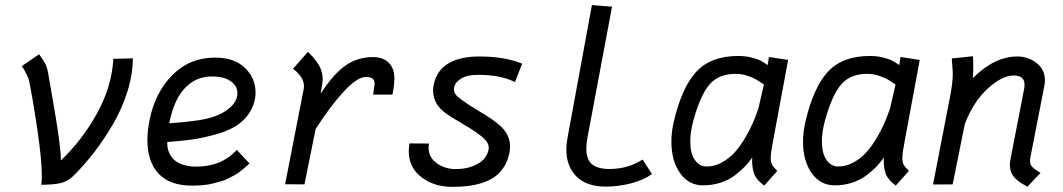

<svg xmlns="http://www.w3.org/2000/svg" viewBox="-20 -725 4181 755"><path d="M133.8 -511.7Q153.8 -484.4 160.6 -468.8Q167.5 -453.1 171.4 -425.3Q172.9 -417.5 182.6 -361.1Q192.4 -304.7 199.2 -263.4Q206.1 -222.2 212.6 -173.3Q219.2 -124.5 219.2 -102.5Q219.2 -100.6 219 -97.7Q218.8 -94.7 218.8 -93.8Q301.3 -171.4 360.4 -277.1Q419.4 -382.8 425.8 -493.7L502.4 -495.6Q502.4 -433.6 481.4 -366.2Q460.4 -298.8 425.5 -238.8Q390.6 -178.7 351.6 -127.9Q312.5 -77.1 270 -34.7Q246.6 -11.2 218 -4.9Q189.5 1.5 142.1 1.5Q144.5 -12.2 144.5 -32.2Q144.5 -96.7 126.7 -217Q108.9 -337.4 93.8 -409.7Q92.3 -417.5 82.5 -436.8Q72.8 -456.1 65.4 -464.8Z M645.5 -240.2Q678.7 -242.7 697 -244.4Q715.3 -246.1 750.5 -250.7Q785.6 -255.4 812.7 -263.7Q839.8 -272 859.4 -283.7Q913.6 -316.4 913.6 -358.9Q913.6 -387.2 887 -405.8Q860.4 -424.3 812.5 -424.3Q749.5 -424.3 706.3 -377.7Q663.1 -331.1 645.5 -240.2ZM826.2 -498.5Q900.9 -498.5 942.9 -458.3Q984.9 -418 984.9 -361.3Q984.9 -323.2 964.4 -287.6Q943.8 -252 905.3 -228Q871.1 -207 815.9 -193.1Q760.7 -179.2 724.1 -174.8Q687.5 -170.4 637.7 -166.5V-161.1Q637.7 -149.4 640.4 -137.9Q643.1 -126.5 650.6 -113.8Q658.2 -101.1 670.4 -91.8Q682.6 -82.5 703.4 -76.2Q724.1 -69.8 751.5 -69.8Q851.6 -69.8 911.1 -135.7L960.9 -82.5Q960.4 -82 951.7 -73.7Q942.9 -65.4 938.7 -62.3Q934.6 -59.1 923.6 -50.3Q912.6 -41.5 903.6 -36.9Q894.5 -32.2 880.4 -24.7Q866.2 -17.1 851.3 -12.7Q836.4 -8.3 818.4 -3.7Q800.3 1 779.1 2.9Q757.8 4.9 734.9 4.9Q647.5 4.9 603.5 -42.2Q559.6 -89.4 559.6 -173.8Q559.6 -209 567.9 -252Q589.4 -360.8 657.7 -429.7Q726.1 -498.5 826.2 -498.5Z M1240.7 -356.9Q1293.5 -437 1340.6 -468.8Q1387.7 -500.5 1446.3 -500.5Q1486.3 -500.5 1508.5 -478.5Q1530.8 -456.5 1530.8 -417Q1530.8 -391.1 1523.9 -356Q1523.9 -355.5 1523.7 -354.5Q1523.4 -353.5 1523.4 -353H1447.3Q1453.1 -391.6 1453.1 -395Q1453.1 -408.7 1445.6 -415.5Q1438 -422.4 1419.4 -422.4Q1384.8 -422.4 1331.8 -365Q1278.8 -307.6 1221.2 -217.8L1177.2 0L1101.1 -0.5L1173.8 -373Q1175.3 -379.9 1175.3 -386.2Q1175.3 -421.9 1132.3 -454.6L1190.9 -521Q1202.1 -510.3 1209.7 -501.7Q1217.3 -493.2 1227.8 -478.5Q1238.3 -463.9 1243.7 -446.5Q1249 -429.2 1249 -410.2Q1249 -403.8 1240.7 -356.9Z M1731.9 -280.3Q1683.1 -315.9 1683.1 -369.1Q1683.1 -381.3 1686 -394.5Q1697.8 -448.2 1743.2 -475.6Q1788.6 -502.9 1865.2 -502.9Q1964.8 -502.9 2033.2 -474.6L2004.9 -401.9Q1951.2 -430.7 1858.4 -430.7Q1814 -430.7 1789.6 -413.6Q1765.1 -396.5 1765.1 -374Q1765.1 -357.4 1778.8 -345.7Q1797.9 -329.6 1824.2 -312.5Q1850.6 -295.4 1871.6 -283.2Q1892.6 -271 1914.8 -255.6Q1937 -240.2 1951.9 -225.8Q1966.8 -211.4 1976.3 -191.7Q1985.8 -171.9 1985.8 -149.4Q1985.8 -138.7 1983.4 -125Q1977.1 -93.3 1962.2 -69.6Q1947.3 -45.9 1927 -31Q1906.7 -16.1 1878.9 -6.8Q1851.1 2.4 1822.5 6.1Q1793.9 9.8 1759.3 9.8Q1686 9.8 1636.7 -28.6Q1587.4 -66.9 1587.4 -130.4Q1587.4 -145 1590.3 -161.1L1667 -160.6Q1665.5 -151.9 1665.5 -144Q1665.5 -105.5 1698 -82.8Q1730.5 -60.1 1771.5 -60.1Q1820.3 -60.1 1857.2 -79.8Q1894 -99.6 1901.4 -137.7Q1901.9 -139.6 1901.9 -144Q1901.9 -165 1877 -186Q1852.1 -207 1802.5 -236.1Q1752.9 -265.1 1731.9 -280.3Z M2386.7 -698.7 2290 -183.6Q2285.6 -160.2 2285.6 -142.1Q2285.6 -96.2 2308.8 -78.4Q2332 -60.5 2375 -60.5Q2450.7 -60.5 2506.8 -97.7L2543.9 -40.5Q2509.3 -16.1 2460.2 -3.7Q2411.1 8.8 2362.3 8.8Q2286.6 8.8 2246.8 -31Q2207 -70.8 2207 -137.2Q2207 -158.2 2211.4 -181.6L2307.6 -705.1Z M2706.5 -251Q2694.3 -205.6 2694.3 -168.9Q2694.3 -123 2711.9 -96.7Q2729.5 -70.3 2758.8 -70.3Q2790.5 -70.3 2819.6 -86.7Q2848.6 -103 2869.6 -126.5Q2890.6 -149.9 2909.9 -182.6Q2929.2 -215.3 2940.4 -241.7Q2951.7 -268.1 2961.9 -296.9L2983.9 -392.6Q2966.3 -404.8 2954.6 -411.9Q2942.9 -418.9 2919.7 -426.8Q2896.5 -434.6 2873 -434.6Q2805.7 -434.6 2769.8 -392.6Q2733.9 -350.6 2706.5 -251ZM3079.1 -489.3 3020.5 -173.8Q3010.7 -124 3010.7 -104.5Q3010.7 -86.9 3016.4 -76.9Q3022 -66.9 3036.6 -53.2L2984.9 4.9Q2982.9 3.4 2974.6 -3.7Q2966.3 -10.7 2963.4 -13.9Q2960.4 -17.1 2954.1 -25.6Q2947.8 -34.2 2945.1 -42.2Q2942.4 -50.3 2939.9 -63.7Q2937.5 -77.1 2937.5 -93.3Q2937.5 -101.1 2938 -105.5Q2925.3 -86.9 2909.7 -70.6Q2894 -54.2 2870.1 -35.9Q2846.2 -17.6 2813.7 -6.8Q2781.2 3.9 2744.6 3.9Q2688.5 3.9 2654.3 -44.2Q2620.1 -92.3 2620.1 -167.5Q2620.1 -206.1 2629.4 -246.1Q2661.1 -381.8 2718.5 -443.4Q2775.9 -504.9 2882.8 -504.9Q2911.1 -504.9 2935.3 -498.8Q2959.5 -492.7 2971.2 -486.3Q2982.9 -480 2998.5 -469.2Q3001.5 -483.9 3003.4 -501Z M3224.1 -251Q3211.9 -205.6 3211.9 -168.9Q3211.9 -123 3229.5 -96.7Q3247.1 -70.3 3276.4 -70.3Q3308.1 -70.3 3337.2 -86.7Q3366.2 -103 3387.2 -126.5Q3408.2 -149.9 3427.5 -182.6Q3446.8 -215.3 3458 -241.7Q3469.2 -268.1 3479.5 -296.9L3501.5 -392.6Q3483.9 -404.8 3472.2 -411.9Q3460.4 -418.9 3437.3 -426.8Q3414.1 -434.6 3390.6 -434.6Q3323.2 -434.6 3287.4 -392.6Q3251.5 -350.6 3224.1 -251ZM3596.7 -489.3 3538.1 -173.8Q3528.3 -124 3528.3 -104.5Q3528.3 -86.9 3533.9 -76.9Q3539.6 -66.9 3554.2 -53.2L3502.4 4.9Q3500.5 3.4 3492.2 -3.7Q3483.9 -10.7 3481 -13.9Q3478 -17.1 3471.7 -25.6Q3465.3 -34.2 3462.6 -42.2Q3460 -50.3 3457.5 -63.7Q3455.1 -77.1 3455.1 -93.3Q3455.1 -101.1 3455.6 -105.5Q3442.9 -86.9 3427.2 -70.6Q3411.6 -54.2 3387.7 -35.9Q3363.8 -17.6 3331.3 -6.8Q3298.8 3.9 3262.2 3.9Q3206.1 3.9 3171.9 -44.2Q3137.7 -92.3 3137.7 -167.5Q3137.7 -206.1 3147 -246.1Q3178.7 -381.8 3236.1 -443.4Q3293.5 -504.9 3400.4 -504.9Q3428.7 -504.9 3452.9 -498.8Q3477.1 -492.7 3488.8 -486.3Q3500.5 -480 3516.1 -469.2Q3519 -483.9 3521 -501Z M3805.7 -418Q3890.6 -502.9 3980.5 -502.9Q4022.9 -502.9 4055.9 -477.3Q4088.9 -451.7 4088.9 -409.2Q4088.9 -398.4 4086.9 -388.7L4031.2 -103Q4030.3 -99.1 4030.3 -92.8Q4030.3 -88.9 4030.8 -85.2Q4031.2 -81.5 4033 -78.4Q4034.7 -75.2 4035.9 -72.8Q4037.1 -70.3 4040.5 -67.4Q4043.9 -64.5 4045.4 -62.7Q4046.9 -61 4051.5 -58.1Q4056.2 -55.2 4057.6 -54Q4059.1 -52.7 4064.7 -49.6Q4070.3 -46.4 4071.8 -45.4L4020 9.3Q4003.9 0.5 3994.1 -5.9Q3984.4 -12.2 3973.1 -22.9Q3961.9 -33.7 3956.5 -47.1Q3951.2 -60.5 3951.2 -77.6Q3951.2 -86.4 3953.6 -99.6L4006.8 -373.5Q4008.8 -381.8 4008.8 -391.6Q4008.8 -428.2 3966.8 -428.2Q3920.4 -428.2 3863.8 -376.5Q3807.1 -324.7 3773.9 -237.3L3726.1 0L3648.9 0.5L3715.8 -344.2Q3726.6 -399.9 3726.6 -434.1Q3726.6 -443.8 3725.8 -453.4Q3725.1 -462.9 3724.1 -474.9Q3723.1 -486.8 3722.7 -495.1L3805.7 -503.9Q3807.1 -490.7 3807.1 -462.9Q3807.1 -441.4 3805.7 -418Z"/></svg>

Font: Fantasque Sans Mono
Style: Italic
Weight: 400
Italic angle: -11°
Monospace: yes
Designer: Jany Belluz
Version: Version 1.8.0 ; ttfautohint (v1.8.2)